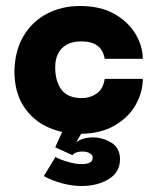

<svg xmlns="http://www.w3.org/2000/svg" viewBox="-20 -436 526 640"><path d="M245 10Q187 10 137.5 -13Q88 -36 58 -83Q28 -130 28 -200Q30 -269 59 -317Q88 -365 137 -390.5Q186 -416 246 -416Q316 -416 362.5 -389Q409 -362 432.5 -321.5Q456 -281 456 -240H329Q324 -269 305 -283.5Q286 -298 251 -298Q221 -298 202 -287Q183 -276 173.5 -257Q164 -238 164 -212Q164 -165 185 -137Q206 -109 253 -109Q280 -109 302 -124Q324 -139 329 -173H456Q456 -129 432.5 -87Q409 -45 362 -17.5Q315 10 245 10ZM126 151 165 87Q175 94 202.5 102.5Q230 111 253 111Q268 111 278.5 106.5Q289 102 289 89Q289 80 278.5 74.5Q268 69 254 69Q245 69 236.5 71.5Q228 74 221 81L164 55L210 -46L270 -23L234 38Q245 30 259.5 26Q274 22 290 22Q322 22 351 39.5Q380 57 380 95Q380 138 342.5 161Q305 184 252 184Q221 184 188.5 175.5Q156 167 126 151Z"/></svg>

Font: Darker Grotesque Black
Style: Regular
Weight: 900
Designer: Gabriel Lam
Foundry: TypeRant
Version: Version 1.000;gftools[0.9.28]